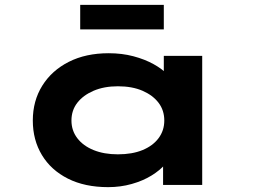

<svg xmlns="http://www.w3.org/2000/svg" viewBox="-20 -761 1050 790"><path d="M425 9Q329 9 259.5 -26Q190 -61 152.5 -123Q115 -185 115 -265Q115 -346 154 -408.5Q193 -471 263 -506.5Q333 -542 427 -542Q482 -542 529 -529.5Q576 -517 612 -497Q648 -477 669 -454.5Q690 -432 694 -411L654 -405V-531H812V0H651V-148L683 -134Q681 -110 659.5 -85Q638 -60 603 -38.5Q568 -17 522 -4Q476 9 425 9ZM465 -126Q524 -126 566.5 -143.5Q609 -161 632.5 -192.5Q656 -224 656 -265Q656 -307 632.5 -338Q609 -369 566.5 -387.5Q524 -406 465 -406Q408 -406 365 -387.5Q322 -369 298 -338Q274 -307 274 -265Q274 -224 298 -192.5Q322 -161 365 -143.5Q408 -126 465 -126ZM310 -640V-741H654V-640Z"/></svg>

Font: Lexend Zetta
Style: Bold
Weight: 700
Designer: Bonnie Shaver-Troup, Thomas Jockin
Foundry: Lexend
Version: Version 1.007